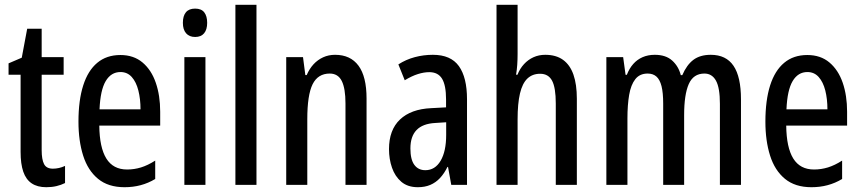

<svg xmlns="http://www.w3.org/2000/svg" viewBox="-20 -780 3632 810"><path d="M203.1 -68.4Q215.8 -68.4 228.8 -71.3Q241.7 -74.2 254.4 -80.1V-7.8Q237.8 0.5 218.3 5.1Q198.7 9.8 175.3 9.8Q137.7 9.8 113.5 -6.6Q89.4 -22.9 78.1 -55.9Q66.9 -88.9 66.9 -138.7V-464.8H16.1V-512.7L71.8 -536.6L94.7 -658.7H155.8V-539.1H248.5V-464.8H155.8V-146.5Q155.8 -107.4 165.8 -87.9Q175.8 -68.4 203.1 -68.4Z M487.8 -547.9Q543.9 -547.9 581.3 -516.4Q618.7 -484.9 637.2 -430.9Q655.8 -377 655.8 -308.6V-250H398.9Q399.9 -157.2 428.7 -111.1Q457.5 -64.9 516.1 -64.9Q546.4 -64.9 575 -73.7Q603.5 -82.5 634.8 -102.5V-24.9Q605.5 -7.3 573.5 1.2Q541.5 9.8 505.4 9.8Q436.5 9.8 393.6 -25.6Q350.6 -61 330.8 -123.5Q311 -186 311 -266.6Q311 -356.9 331.1 -419.7Q351.1 -482.4 390.4 -515.1Q429.7 -547.9 487.8 -547.9ZM488.3 -476.1Q448.7 -476.1 426 -438Q403.3 -399.9 399.9 -318.8H572.8Q572.8 -362.3 563.7 -398.2Q554.7 -434.1 535.9 -455.1Q517.1 -476.1 488.3 -476.1Z M846.7 -539.1V0H757.8V-539.1ZM803.2 -743.7Q829.6 -743.7 841.8 -727.8Q854 -711.9 854 -683.6Q854 -655.3 841.1 -639.6Q828.1 -624 803.2 -624Q778.8 -624 765.1 -639.6Q751.5 -655.3 751.5 -683.6Q751.5 -712.9 764.4 -728.3Q777.3 -743.7 803.2 -743.7Z M1062 0H973.1V-759.8H1062Z M1393.6 -548.8Q1458.5 -548.8 1492.4 -502.9Q1526.4 -457 1526.4 -364.3V0H1437.5V-343.8Q1437.5 -406.7 1421.9 -438.2Q1406.2 -469.7 1371.1 -469.7Q1321.3 -469.7 1298.8 -424.6Q1276.4 -379.4 1276.4 -277.3V0H1187.5V-539.1H1258.3L1268.1 -463.4H1273.9Q1285.2 -489.7 1302.7 -508.8Q1320.3 -527.8 1343.3 -538.3Q1366.2 -548.8 1393.6 -548.8Z M1806.2 -548.8Q1881.8 -548.8 1916 -501Q1950.2 -453.1 1950.2 -361.3V0H1883.8L1870.1 -75.7H1867.7Q1854 -47.9 1836.2 -28.8Q1818.4 -9.8 1795.4 0Q1772.5 9.8 1742.7 9.8Q1700.2 9.8 1673.3 -12.9Q1646.5 -35.6 1633.8 -72.3Q1621.1 -108.9 1621.1 -150.9Q1621.1 -231.9 1667.5 -275.9Q1713.9 -319.8 1798.8 -323.7L1861.8 -327.1V-360.4Q1861.8 -419.9 1845 -447.8Q1828.1 -475.6 1791 -475.6Q1768.6 -475.6 1742.9 -467.5Q1717.3 -459.5 1687.5 -441.4L1660.6 -508.3Q1692.4 -528.8 1729.5 -538.8Q1766.6 -548.8 1806.2 -548.8ZM1862.3 -264.2 1815.9 -261.2Q1763.2 -258.3 1737.3 -231.4Q1711.4 -204.6 1711.4 -153.8Q1711.4 -106.9 1728 -84.5Q1744.6 -62 1774.4 -62Q1815.4 -62 1838.9 -101.8Q1862.3 -141.6 1862.3 -210.9Z M2163.6 -759.8V-552.2Q2163.6 -528.8 2162.1 -506.8Q2160.6 -484.9 2157.2 -464.8H2163.1Q2173.3 -490.7 2190.7 -509.5Q2208 -528.3 2230.7 -538.6Q2253.4 -548.8 2280.3 -548.8Q2325.7 -548.8 2355.2 -527.6Q2384.8 -506.3 2399.2 -465.1Q2413.6 -423.8 2413.6 -363.3V0H2324.7V-343.3Q2324.7 -410.2 2309.1 -439.5Q2293.5 -468.8 2258.8 -468.8Q2226.1 -468.8 2204.8 -448.5Q2183.6 -428.2 2173.6 -385.5Q2163.6 -342.8 2163.6 -276.4V0H2074.7V-759.8Z M2978.5 -548.8Q3043 -548.8 3074.5 -502.4Q3106 -456.1 3106 -360.8V0H3017.1V-341.8Q3017.1 -409.7 3000.5 -439.7Q2983.9 -469.7 2951.7 -469.7Q2905.3 -469.7 2885.7 -425.3Q2866.2 -380.9 2866.2 -294.9V0H2777.8V-342.8Q2777.8 -388.7 2770.8 -416.5Q2763.7 -444.3 2749.3 -457Q2734.9 -469.7 2712.4 -469.7Q2678.7 -469.7 2660.2 -446Q2641.6 -422.4 2634.3 -379.9Q2627 -337.4 2627 -280.8V0H2538.1V-539.1H2608.9L2619.1 -464.4H2624.5Q2634.8 -491.2 2651.4 -510Q2668 -528.8 2690.9 -538.8Q2713.9 -548.8 2742.2 -548.8Q2789.1 -548.8 2815.9 -524.4Q2842.8 -500 2852.1 -462.9H2858.4Q2877 -506.3 2905.3 -527.6Q2933.6 -548.8 2978.5 -548.8Z M3385.7 -547.9Q3441.9 -547.9 3479.2 -516.4Q3516.6 -484.9 3535.2 -430.9Q3553.7 -377 3553.7 -308.6V-250H3296.9Q3297.9 -157.2 3326.7 -111.1Q3355.5 -64.9 3414.1 -64.9Q3444.3 -64.9 3472.9 -73.7Q3501.5 -82.5 3532.7 -102.5V-24.9Q3503.4 -7.3 3471.4 1.2Q3439.5 9.8 3403.3 9.8Q3334.5 9.8 3291.5 -25.6Q3248.5 -61 3228.8 -123.5Q3209 -186 3209 -266.6Q3209 -356.9 3229 -419.7Q3249 -482.4 3288.3 -515.1Q3327.6 -547.9 3385.7 -547.9ZM3386.2 -476.1Q3346.7 -476.1 3324 -438Q3301.3 -399.9 3297.9 -318.8H3470.7Q3470.7 -362.3 3461.7 -398.2Q3452.6 -434.1 3433.8 -455.1Q3415 -476.1 3386.2 -476.1Z"/></svg>

Font: Open Sans Condensed Medium
Style: Regular
Weight: 500
Width: 3
Designer: Monotype Design Team
Foundry: Monotype Imaging Inc.
Version: Version 3.000